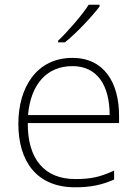

<svg xmlns="http://www.w3.org/2000/svg" viewBox="-20 -786 585 816"><path d="M403 -758V-766H357C330 -723 269 -653 227 -613V-606H256C308 -648 370 -715 403 -758ZM288 -540C136 -540 58 -415 58 -260C58 -100 136 10 299 10C365 10 413 0 465 -23V-61C404 -33 365 -25 300 -25C169 -25 97 -110 98 -263H486V-294C486 -434 423 -540 288 -540ZM288 -505C395 -505 446 -421 446 -297H99C111 -432 182 -505 288 -505Z"/></svg>

Font: Noto Sans Malayalam ExtraLight
Style: Regular
Weight: 200
Designer: Jelle Bosma - Monotype Design Team
Foundry: Monotype Imaging Inc.
Version: Version 2.104